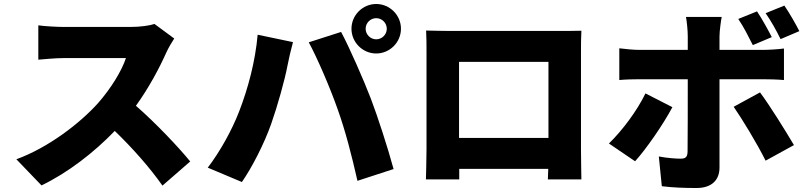

<svg xmlns="http://www.w3.org/2000/svg" viewBox="-20 -876 4040 962"><path d="M754 -756C731 -748 684 -741 634 -741H300C271 -741 207 -744 172 -749V-577C200 -579 255 -585 300 -585H611C590 -521 536 -433 471 -359C382 -260 224 -137 62 -78L188 53C319 -10 450 -111 555 -220C645 -133 730 -37 794 54L933 -67C878 -135 758 -262 661 -346C726 -436 779 -536 812 -610C823 -635 844 -670 853 -683Z M1812 -732C1812 -761 1836 -785 1865 -785C1894 -785 1918 -761 1918 -732C1918 -703 1894 -679 1865 -679C1836 -679 1812 -703 1812 -732ZM1741 -732C1741 -664 1797 -608 1865 -608C1933 -608 1989 -664 1989 -732C1989 -800 1933 -856 1865 -856C1797 -856 1741 -800 1741 -732ZM1178 -317C1143 -226 1083 -117 1021 -36L1192 36C1242 -36 1304 -156 1339 -256C1370 -344 1407 -475 1421 -550C1425 -573 1439 -633 1448 -665L1271 -702C1259 -568 1223 -433 1178 -317ZM1672 -328C1711 -219 1742 -98 1771 30L1952 -29C1924 -133 1871 -296 1838 -382C1803 -473 1732 -636 1689 -716L1527 -664C1569 -587 1635 -434 1672 -328Z M2728 -566V-185H2280V-566ZM2891 -614C2891 -648 2891 -689 2893 -722C2853 -721 2815 -721 2788 -721H2230C2201 -721 2156 -722 2115 -723C2117 -692 2117 -646 2117 -614V-128C2117 -73 2114 23 2114 23H2281V-30H2727L2725 23H2893C2893 23 2891 -83 2891 -126Z M3985 -720C3968 -754 3936 -810 3910 -848L3816 -810C3843 -772 3871 -721 3891 -680ZM3847 -690C3829 -725 3798 -782 3773 -819L3679 -781C3706 -742 3731 -691 3752 -650ZM3214 -408C3172 -321 3098 -222 3031 -157L3162 -68C3215 -126 3301 -249 3349 -339ZM3801 -479C3830 -479 3874 -478 3908 -475V-633C3880 -629 3831 -626 3800 -626H3585V-694C3585 -721 3593 -777 3596 -791H3417C3421 -772 3426 -723 3426 -695V-626H3186C3155 -626 3114 -630 3083 -634V-475C3112 -478 3156 -479 3186 -479H3426C3426 -405 3426 -141 3425 -115C3424 -89 3415 -81 3390 -81C3366 -81 3323 -84 3281 -92L3296 57C3352 64 3410 66 3470 66C3547 66 3585 25 3585 -36V-479ZM3656 -341C3698 -280 3771 -161 3816 -71L3958 -149C3915 -222 3836 -349 3788 -413Z"/></svg>

Font: Noto Sans Korean Black
Style: Bold
Weight: 900
Designer: Ryoko NISHIZUKA (kana & ideographs); Paul D. Hunt (Latin, Greek & Cyrillic); Wenlong ZHANG (bopomofo); Sandoll Communica
Foundry: Adobe Systems Incorporated
Version: Version 1.000;PS 1;hotconv 1.0.78;makeotf.lib2.5.61930